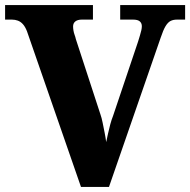

<svg xmlns="http://www.w3.org/2000/svg" viewBox="-20 -734 747 754"><path d="M86 -611Q79 -629 70 -639Q61 -649 50 -653Q39 -657 27 -657H0V-714H345V-657H301Q285 -657 276 -650Q267 -643 267 -630Q267 -623 268.5 -614Q270 -605 273 -597Q276 -589 278 -580L375 -283Q379 -272 383 -252.5Q387 -233 391 -212.5Q395 -192 397 -176Q400 -190 404 -208.5Q408 -227 413 -245.5Q418 -264 424 -279L522 -570Q526 -583 529.5 -594.5Q533 -606 535 -615Q537 -624 537 -631Q537 -643 529 -650Q521 -657 503 -657H452V-714H707V-657H675Q660 -657 649.5 -651.5Q639 -646 630 -631Q621 -616 611 -586L408 0H298Z"/></svg>

Font: Noto Serif Khmer ExtraBold
Style: Regular
Weight: 800
Version: Version 2.003